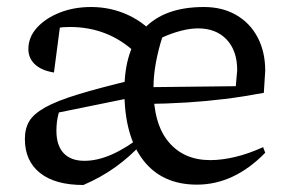

<svg xmlns="http://www.w3.org/2000/svg" viewBox="-20 -518 830 548"><path d="M542 9Q443 9 389 -60.5Q335 -130 335 -259Q335 -377 392.5 -437.5Q450 -498 562 -498Q615 -498 654.5 -475Q694 -452 715.5 -411Q737 -370 737 -316L733 -253Q674 -242 621.5 -235.5Q569 -229 513.5 -225.5Q458 -222 387 -221V-269L653 -272L657 -318Q657 -373 627 -405Q597 -437 545 -437Q523 -437 496 -430Q469 -423 443 -411Q432 -377 425 -339.5Q418 -302 418 -265Q418 -164 461.5 -112.5Q505 -61 580 -61Q613 -61 651 -70Q689 -79 731 -98L737 -82Q648 9 542 9ZM218 10Q137 10 94 -24.5Q51 -59 51 -121Q51 -151 63.5 -172Q76 -193 109 -211.5Q142 -230 202.5 -248.5Q263 -267 359 -290V-240L148 -197Q144 -183 142.5 -170Q141 -157 141 -145Q141 -103 161.5 -81Q182 -59 221 -59Q258 -59 299 -77Q340 -95 386 -131L389 -112Q351 -71 310 -41.5Q269 -12 218 10ZM365 -369Q288 -441 179 -441Q143 -441 105 -430L153 -456L134 -311Q98 -317 79.5 -334.5Q61 -352 61 -378Q61 -412 85.5 -439Q110 -466 150.5 -482Q191 -498 240 -498Q297 -498 347 -474.5Q397 -451 433 -406Z"/></svg>

Font: Piazzolla Thin Medium
Style: Regular
Weight: 500
Version: Version 2.005